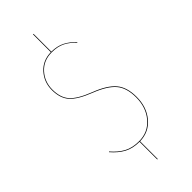

<svg xmlns="http://www.w3.org/2000/svg" viewBox="-301 -848 1034 1034"><g transform="rotate(-45 216.0 -331.0)"><path d="M367.7 -173.3Q367.7 -96.2 324.5 -44.2Q281.2 7.8 211.4 9.3V144H207.5V9.3Q156.2 9.3 120.1 -10.3Q84 -29.8 51.8 -67.4L54.2 -70.3Q86.4 -32.7 121.8 -13.7Q157.2 5.4 208 5.4Q276.9 5.4 320.3 -45.7Q363.8 -96.7 363.8 -173.3Q363.8 -245.6 329.8 -285.2Q295.9 -324.7 215.8 -356Q133.3 -388.2 101.8 -423.8Q70.3 -459.5 70.3 -521.5Q70.3 -582 109.4 -625.5Q148.4 -668.9 210.9 -669.9V-805.7H214.8V-669.9Q258.8 -669.4 290.5 -653.3Q322.3 -637.2 349.6 -607.4L347.7 -604.5Q320.3 -634.8 289.1 -650.4Q257.8 -666 213.9 -666Q151.4 -666 112.8 -623.5Q74.2 -581.1 74.2 -521.5Q74.2 -460.9 104.5 -426.3Q134.8 -391.6 216.3 -359.9Q297.9 -328.6 332.8 -287.8Q367.7 -247.1 367.7 -173.3Z"/></g></svg>

Font: Fira Sans Compressed Four
Style: Regular
Weight: 100
Width: 1
Designer: Carrois Corporate & Edenspiekermann AG
Foundry: Carrois Corporate GbR & Edenspiekermann AG
Version: Version 4.203;PS 004.203;hotconv 1.0.88;makeotf.lib2.5.64775